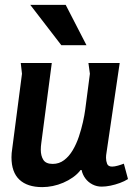

<svg xmlns="http://www.w3.org/2000/svg" viewBox="-20 -755 544 786"><path d="M192 -497 149 -169Q148 -162 147.5 -155.5Q147 -149 147 -142Q147 -117 157.5 -100.5Q168 -84 196 -84Q222 -84 242.5 -99.5Q263 -115 278 -140.5Q293 -166 303 -196Q313 -226 319.5 -255Q326 -284 329 -307L348 -453L342 -497H470L416 -130Q415 -125 414.5 -119.5Q414 -114 414 -109Q414 -96 418.5 -84.5Q423 -73 439 -73Q449 -73 463 -77Q477 -81 487 -85L504 -22Q490 -13 471 -6Q452 1 432.5 5Q413 9 396 9Q376 9 358.5 0Q341 -9 329.5 -24.5Q318 -40 314 -59H310Q297 -42 278.5 -29Q260 -16 239 -7Q218 2 196 6.5Q174 11 153 11Q92 11 59.5 -19.5Q27 -50 27 -111Q27 -128 30 -146L70 -453L65 -497ZM249 -735 334 -570H231L104 -735Z"/></svg>

Font: Rosario
Style: Italic
Weight: 400
Italic angle: -8.05°
Designer: Hector Gatti
Foundry: Omnibus Type
Version: Version 1.201